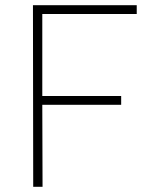

<svg xmlns="http://www.w3.org/2000/svg" viewBox="-20 -720 603 740"><path d="M107 -700H507V-666H143V-350H447V-316H143L144 0H108Z"/></svg>

Font: Panefresco 1wt
Style: Regular
Weight: 250
Version: Version 1.000